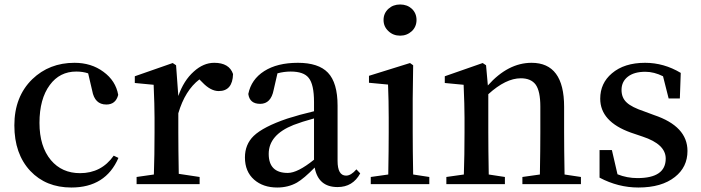

<svg xmlns="http://www.w3.org/2000/svg" viewBox="-20 -821 3126 856"><path d="M508 -117Q451 15 298 15Q185 15 115 -59Q44 -135 44 -262Q44 -390 124 -468Q200 -541 312 -541Q387 -541 441 -501Q496 -461 507 -398Q496 -355 454 -355Q402 -355 391 -417L373 -494Q349 -502 320 -502Q246 -502 202 -442Q156 -380 156 -273Q156 -168 207 -107Q256 -49 337 -49Q432 -49 487 -127Z M775 -393Q799 -462 844 -502Q887 -541 935 -541Q1002 -541 1019 -491Q1017 -415 955 -415Q919 -415 882 -454L869 -467Q805 -418 775 -316V-232Q775 -158 777 -46L870 -32V0H589V-32L666 -43Q669 -129 669 -232V-296Q669 -351 665 -443L581 -451V-481L750 -540L765 -530Z M1380 -293Q1325 -278 1289 -264Q1178 -220 1178 -135Q1178 -50 1263 -50Q1307 -50 1380 -109ZM1586 -48Q1553 13 1485 13Q1399 13 1383 -74Q1335 -25 1304 -7Q1265 15 1216 15Q1153 15 1113 -20Q1072 -56 1072 -119Q1072 -177 1111 -215Q1154 -256 1260 -292L1273 -296L1287 -300L1317 -309Q1352 -318 1380 -325V-366Q1380 -445 1356 -474Q1334 -502 1276 -502Q1246 -502 1217 -494L1200 -420Q1188 -358 1140 -358Q1093 -358 1087 -402Q1100 -467 1158 -504Q1216 -541 1308 -541Q1400 -541 1442 -497Q1485 -452 1485 -350V-104Q1485 -38 1523 -38Q1545 -38 1569 -66Z M1712 -682Q1690 -702 1690 -732Q1690 -762 1712 -782Q1733 -801 1764 -801Q1795 -801 1816 -782Q1837 -762 1837 -732Q1837 -702 1816 -682Q1794 -662 1764 -662Q1733 -662 1712 -682ZM1894 -32V0H1633V-32L1711 -43Q1713 -157 1713 -232V-296Q1713 -372 1710 -444L1625 -452V-483L1808 -540L1822 -530L1820 -381V-232Q1820 -155 1822 -43Z M2570 -32V0H2309V-32L2387 -43Q2389 -155 2389 -232V-346Q2389 -415 2368 -444Q2347 -472 2302 -472Q2235 -472 2157 -401V-232Q2157 -155 2159 -43L2231 -32V0H1970V-32L2048 -43Q2051 -129 2051 -232V-296Q2051 -351 2047 -443L1963 -451V-481L2132 -540L2147 -530L2155 -440Q2245 -541 2350 -541Q2495 -541 2495 -345V-232Q2495 -155 2497 -43Z M2896 -308Q3045 -258 3045 -148Q3045 -76 2989 -32Q2930 15 2826 15Q2736 15 2653 -29V-152H2708L2733 -44Q2775 -27 2822 -27Q2948 -27 2948 -114Q2948 -178 2845 -212L2792 -230Q2656 -279 2656 -381Q2656 -450 2708 -494Q2763 -541 2856 -541Q2940 -541 3015 -496L3011 -382H2961L2936 -481Q2896 -501 2857 -501Q2807 -501 2779 -479Q2751 -457 2751 -420Q2751 -385 2774 -364Q2796 -343 2853 -324Z"/></svg>

Font: `n[OS CN SemiBold
Style: <[WOS[P|ûg*[NI>           
Weight: 600
Designer: Ryoko NISHIZUKA ¬âXZm¬º[P (kana & ideographs); Frank Grie√ühammer (Latin, Greek & Cyrillic); Wenlong ZHANG _ e¬á¬ü¬ô (b
Foundry: Adobe Systems Incorporated
Version: Version 1.00 April 7, 2017, initial release